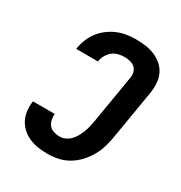

<svg xmlns="http://www.w3.org/2000/svg" viewBox="-175 -870 950 1005"><g transform="rotate(30 300.0 -367.5)"><path d="M255 8Q226 8 198 4Q170 0 144.5 -11Q119 -22 99 -40Q79 -58 66.5 -82Q54 -106 51 -134.5Q48 -163 52 -192H184Q182 -174 186 -156Q190 -138 200.5 -125.5Q211 -113 229 -107.5Q247 -102 265 -102Q282 -102 299 -110Q316 -118 329 -131.5Q342 -145 350.5 -161.5Q359 -178 365.5 -194.5Q372 -211 376 -228.5Q380 -246 383 -263L432 -556Q435 -573 430 -589.5Q425 -606 412.5 -616Q400 -626 383.5 -629.5Q367 -633 350 -633Q332 -633 313.5 -628Q295 -623 280 -611Q265 -599 255.5 -582Q246 -565 243 -547V-543H111L112 -552Q117 -579 128 -605.5Q139 -632 157 -655Q175 -678 199 -695.5Q223 -713 249.5 -724Q276 -735 304 -739Q332 -743 359 -743Q389 -743 417.5 -739Q446 -735 472 -724Q498 -713 519 -694.5Q540 -676 551.5 -651Q563 -626 565 -597Q567 -568 562 -538L513 -245Q508 -214 499 -182.5Q490 -151 473.5 -121.5Q457 -92 433.5 -66.5Q410 -41 381 -23.5Q352 -6 319.5 1Q287 8 255 8Z"/></g></svg>

Font: Iosevka Aile Extrabold
Style: Italic
Weight: 800
Italic angle: -9°
Designer: Belleve Invis
Foundry: Belleve Invis
Version: Version 31.1.0; ttfautohint (v1.8.4)